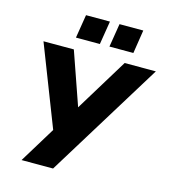

<svg xmlns="http://www.w3.org/2000/svg" viewBox="-131 -1020 991 1124"><g transform="rotate(15 365.0 -458.5)"><path d="M105 0 253 -242 248 -193 49 -705H233L354 -358H329L541 -705H730L296 0ZM430 -775 453 -917H597L575 -775ZM227 -775 250 -917H395L372 -775Z"/></g></svg>

Font: Nunito Sans 10pt SemiCondensed Black
Style: Italic
Weight: 900
Width: 4
Italic angle: -9°
Designer: Vernon Adams
Foundry: Vernon Adams
Version: Version 3.101;gftools[0.9.27]